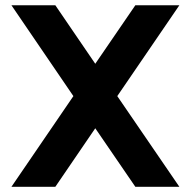

<svg xmlns="http://www.w3.org/2000/svg" viewBox="-20 -717 732 737"><path d="M23.9 0 261.7 -348.1 23.9 -696.8H192.4L345.7 -472.2L499.5 -696.8H668.5L430.2 -348.1L668.5 0H499.5L345.7 -224.6L192.4 0Z"/></svg>

Font: Basically A Sans Serif
Style: Bold
Weight: 700
Designer: Hyung-Suk Kim
Foundry: Mental Design
Version: 1.000